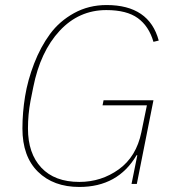

<svg xmlns="http://www.w3.org/2000/svg" viewBox="-20 -730 700 762"><path d="M502 0 525 -114H522Q448 12 295 12Q192 12 130.5 -48.5Q69 -109 69 -220Q69 -283 79.5 -347.5Q90 -412 115.5 -478Q141 -544 178.5 -595Q216 -646 274 -678Q332 -710 403 -710Q572 -710 610 -569L589 -564Q571 -626 527 -658Q483 -690 402 -690Q293 -690 216.5 -607.5Q140 -525 112 -384L101 -329Q91 -276 91 -220Q91 -121 144 -64.5Q197 -8 295 -8Q382 -8 451.5 -58Q521 -108 541 -205L563 -312H387L391 -332H589L523 0Z"/></svg>

Font: IBM Plex Sans Thin
Style: Italic
Weight: 100
Italic angle: -11.31°
Designer: Mike Abbink, Paul van der Laan, Pieter van Rosmalen
Foundry: Bold Monday
Version: Version 3.0